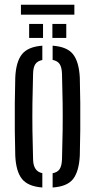

<svg xmlns="http://www.w3.org/2000/svg" viewBox="-20 -804 411 830"><path d="M46 -131.5Q44.5 -181.5 44 -240.2Q43.5 -299 44 -358.2Q44.5 -417.5 46 -468.5Q49 -537 75 -569.5Q101 -602 163 -606.5V-544.5Q142 -540.5 132.8 -526.8Q123.5 -513 123 -485Q121 -417.5 120.2 -358.8Q119.5 -300 120.2 -241Q121 -182 123 -115Q124 -63 163 -55.5V6.5Q101 2 75 -30.5Q49 -63 46 -131.5ZM207.5 6.5V-55Q228.5 -59 237.8 -73Q247 -87 248 -115Q250 -182.5 250.8 -241.2Q251.5 -300 250.8 -358.8Q250 -417.5 248 -485Q247 -513.5 237.8 -527.2Q228.5 -541 207.5 -545V-606.5Q270.5 -602 296 -569.2Q321.5 -536.5 325 -468.5Q326.5 -418.5 327 -359.8Q327.5 -301 327 -241.8Q326.5 -182.5 325 -131.5Q321.5 -63 296 -30.2Q270.5 2.5 207.5 6.5ZM206.5 -640V-700.5H266.5V-640ZM106 -640V-700.5H166V-640ZM70.5 -783.5H301.5V-740.5H70.5Z"/></svg>

Font: Big Shoulders Stencil Display Medium
Style: Regular
Weight: 500
Designer: Patric King
Foundry: XO Type Co
Version: Version 1.000